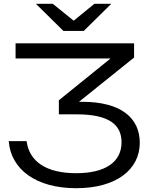

<svg xmlns="http://www.w3.org/2000/svg" viewBox="-20 -978 801 1011"><path d="M62 -670H562L290 -450V-376H383C559 -376 620 -318 620 -229C620 -123 532 -66 381 -66C224 -66 134 -127 120 -235H26C37 -86 170 13 381 13C592 13 716 -85 716 -226C716 -356 619 -442 412 -442H396L686 -675V-750H62ZM566 -958H477L368 -869L258 -958H169L314 -815H421Z"/></svg>

Font: Bounded Light
Style: Regular
Weight: 300
Designer: Vlad Churkin
Version: Version 3.0